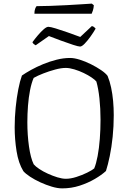

<svg xmlns="http://www.w3.org/2000/svg" viewBox="-20 -1040 709 1060"><path d="M323 0Q298 0 266 -9.5Q234 -19 202.5 -33.5Q171 -48 146 -64.5Q121 -81 109 -95Q82 -139 71.5 -205Q61 -271 61 -337Q61 -392 66.5 -446.5Q72 -501 81 -547Q90 -593 101 -623Q121 -637 151.5 -654Q182 -671 218.5 -686Q255 -701 293 -710.5Q331 -720 367 -720Q390 -720 420.5 -710.5Q451 -701 482 -685.5Q513 -670 538 -653Q563 -636 574 -621Q586 -592 593.5 -556.5Q601 -521 604.5 -482.5Q608 -444 608 -404Q608 -343 602 -285Q596 -227 586 -178.5Q576 -130 565 -96Q541 -74 503.5 -52Q466 -30 420 -15Q374 0 323 0ZM344 -53Q370 -53 401.5 -63Q433 -73 460.5 -86.5Q488 -100 500 -110Q511 -136 519 -178.5Q527 -221 531 -273Q535 -325 535 -379Q535 -441 529 -496.5Q523 -552 512 -590Q505 -599 486 -612Q467 -625 442 -637Q417 -649 390.5 -657Q364 -665 343 -665Q318 -665 284.5 -656Q251 -647 219 -634.5Q187 -622 166 -610Q154 -583 146 -542.5Q138 -502 134.5 -456Q131 -410 131 -365Q131 -295 140 -231.5Q149 -168 166 -133Q176 -121 197 -107Q218 -93 244.5 -81Q271 -69 297 -61Q323 -53 344 -53ZM422 -783Q413 -783 383.5 -792.5Q354 -802 317.5 -815.5Q281 -829 250 -841L177 -790Q173 -792 167.5 -796Q162 -800 159 -807Q172 -825 189 -845Q206 -865 221.5 -878.5Q237 -892 247 -892Q258 -892 287.5 -883Q317 -874 354 -861Q391 -848 423 -836L487 -896Q494 -895 499.5 -890.5Q505 -886 508 -882Q496 -861 479.5 -838Q463 -815 447.5 -799Q432 -783 422 -783ZM170 -964Q170 -981 174 -991.5Q178 -1002 182 -1006Q212 -1006 256.5 -1007.5Q301 -1009 347.5 -1011.5Q394 -1014 432 -1016.5Q470 -1019 487 -1020L498 -1011Q497 -995 493 -982.5Q489 -970 486 -964Z"/></svg>

Font: Texturina 12pt Thin
Style: Regular
Weight: 250
Designer: Guillermo Torres Carreño
Foundry: Omnibus-Type
Version: Version 1.002